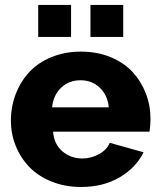

<svg xmlns="http://www.w3.org/2000/svg" viewBox="-20 -743 644 773"><path d="M133.8 -594.2V-723.1H266.1V-594.2ZM344.2 -594.2V-723.1H476.1V-594.2ZM306.2 9.8Q241.7 9.8 187.7 -12Q133.8 -33.7 98.4 -70.3Q63 -106.9 43.5 -155.3Q23.9 -203.6 23.9 -256.8Q23.9 -313.5 43.2 -364Q62.5 -414.6 97.7 -452.6Q132.8 -490.7 186.8 -512.9Q240.7 -535.2 306.2 -535.2Q371.6 -535.2 425.3 -512.9Q479 -490.7 513.7 -453.1Q548.3 -415.5 567.1 -366.9Q585.9 -318.4 585.9 -264.2Q585.9 -239.3 582 -212.9H193.8Q197.3 -162.6 231.2 -133.8Q265.1 -105 311 -105Q347.2 -105 378.9 -122.6Q410.6 -140.1 421.9 -168L558.1 -129.9Q526.4 -66.4 460.4 -28.3Q394.5 9.8 306.2 9.8ZM189.9 -311H418Q413.1 -360.4 381.6 -390.1Q350.1 -419.9 304.2 -419.9Q257.8 -419.9 226.3 -390.1Q194.8 -360.4 189.9 -311Z"/></svg>

Font: Rawline ExtraBold
Style: Regular
Weight: 800
Designer: Matt McInerney, Pablo Impallari, Rodrigo Fuenzalida
Foundry: Matt McInerney, Pablo Impallari, Rodrigo Fuenzalida
Version: Version 4.020;PS 004.020;hotconv 1.0.88;makeotf.lib2.5.64775